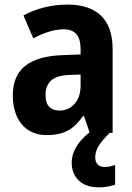

<svg xmlns="http://www.w3.org/2000/svg" viewBox="-20 -577 574 834"><path d="M273.9 -557.1Q368.7 -557.1 418.9 -508.8Q469.2 -460.4 469.2 -362.8V0H369.6L344.7 -73.7H341.3Q321.3 -45.4 299.6 -26.9Q277.8 -8.3 250 0.7Q222.2 9.8 183.6 9.8Q136.7 9.8 103.5 -11.7Q70.3 -33.2 53 -72Q35.6 -110.8 35.6 -162.1Q35.6 -248.5 89.8 -291Q144 -333.5 248.5 -337.4L330.1 -340.3V-363.3Q330.1 -407.2 311.8 -428.5Q293.5 -449.7 257.8 -449.7Q226.1 -449.7 193.1 -439.5Q160.2 -429.2 124.5 -410.6L82 -509.8Q122.1 -532.2 171.4 -544.7Q220.7 -557.1 273.9 -557.1ZM330.1 -253.4 282.7 -251.5Q226.1 -249.5 201.9 -227.1Q177.7 -204.6 177.7 -164.6Q177.7 -129.4 193.8 -113Q210 -96.7 238.3 -96.7Q277.3 -96.7 303.7 -125.7Q330.1 -154.8 330.1 -206.1ZM393.6 106.4Q393.6 126.5 404.5 137.5Q415.5 148.4 434.1 148.4Q448.2 148.4 460.2 145.5Q472.2 142.6 480 139.6V225.1Q466.8 229.5 449.7 233.2Q432.6 236.8 410.2 236.8Q353 236.8 322.3 207.3Q291.5 177.7 291.5 128.9Q291.5 102.5 303.2 76.7Q314.9 50.8 336.9 27.1Q358.9 3.4 389.6 -16.1L456.5 0Q423.3 32.7 408.4 57.1Q393.6 81.5 393.6 106.4Z"/></svg>

Font: Open Sans SemiCondensed
Style: Bold
Weight: 700
Width: 4
Designer: Monotype Design Team
Foundry: Monotype Imaging Inc.
Version: Version 3.003